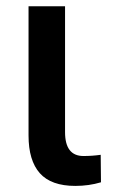

<svg xmlns="http://www.w3.org/2000/svg" viewBox="-20 -571 380 621"><path d="M72.3 -132.8V-550.8H190.4V-143.6Q190.4 -66.4 250 -66.4Q278.3 -66.4 305.7 -70.3L306.6 18.6Q267.6 30.3 223.6 30.3Q145.5 30.3 108.9 -10.7Q72.3 -51.8 72.3 -132.8Z"/></svg>

Font: GenEi M Gothic v2 Medium
Style: Regular
Weight: 500
Version: Version 2.0